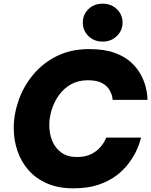

<svg xmlns="http://www.w3.org/2000/svg" viewBox="-20 -1018 825 1048"><path d="M540 -791Q493 -791 462.5 -821.5Q432 -852 432 -894Q432 -938 462.5 -968Q493 -998 540 -998Q587 -998 618 -968Q649 -938 649 -894Q649 -852 618 -821.5Q587 -791 540 -791ZM381 10Q298 10 236.5 -17Q175 -44 135 -90Q95 -136 75 -195Q55 -254 55 -318Q55 -395 82 -471.5Q109 -548 161.5 -611Q214 -674 290.5 -712Q367 -750 467 -750Q549 -750 604.5 -730Q660 -710 694.5 -678.5Q729 -647 748 -611.5Q767 -576 775 -544.5Q783 -513 784 -493Q785 -473 785 -473H595Q595 -473 592.5 -489Q590 -505 578 -526.5Q566 -548 538 -564Q510 -580 459 -580Q408 -580 369 -558.5Q330 -537 303.5 -501Q277 -465 263 -421.5Q249 -378 249 -335Q249 -289 265 -249.5Q281 -210 314.5 -185.5Q348 -161 399 -161Q447 -161 478 -177Q509 -193 527 -214Q545 -235 552.5 -251Q560 -267 560 -267H750Q750 -267 744.5 -247Q739 -227 724.5 -195.5Q710 -164 684 -128.5Q658 -93 617.5 -61.5Q577 -30 518.5 -10Q460 10 381 10Z"/></svg>

Font: Be Vietnam Pro Black
Style: Italic
Weight: 900
Italic angle: -12°
Designer: Lam Bao, Tony Le, Vietanh Nguyen
Foundry: Yellow Type Foundry
Version: Version 1.002; ttfautohint (v1.8.3)